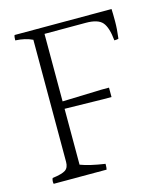

<svg xmlns="http://www.w3.org/2000/svg" viewBox="-94 -726 655 750"><g transform="rotate(-15 233.0 -350.5)"><path d="M426 -651Q427 -632 427 -601Q427 -570 422 -532Q418 -530 405 -530Q400 -583 382 -604Q364 -625 315 -625H148V-352L306 -357H337V-319H306L148 -322V-96Q185 -82 247 -73Q247 -56 245 -50H31Q30 -54 30 -60Q30 -66 33 -73Q72 -78 86 -87.5Q100 -97 100 -120V-614Q71 -628 31 -630Q31 -645 34 -651Z"/></g></svg>

Font: Halant Light
Style: Regular
Weight: 300
Designer: Hitesh Malaviya (Devanagari), Satya Rajpurohit (Latin)
Foundry: Indian Type Foundry
Version: Version 1.101;PS 1.0;hotconv 1.0.78;makeotf.lib2.5.61930; tt